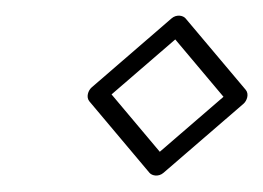

<svg xmlns="http://www.w3.org/2000/svg" viewBox="-20 -453 332 242"><path d="M120.6 -334 200.9 -403.3 261.7 -331 181.4 -261.7ZM95.5 -342.8C91.1 -339 88.2 -330.5 92.7 -325.2L168.4 -235.2C171.6 -231.4 179.9 -229.8 186.1 -235.2L286.9 -322.2C291.3 -326 294.2 -334.5 289.7 -339.8L213.9 -429.8C210.7 -433.6 202.4 -435.2 196.2 -429.8Z"/></svg>

Font: Tape
Style: Regular
Weight: 500
Foundry: Cannot Into Space Fonts
Version: Version 0.97